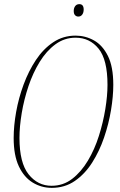

<svg xmlns="http://www.w3.org/2000/svg" viewBox="-20 -896 577 927"><path d="M230 11Q180 11 138 -14.5Q96 -40 71 -93Q46 -146 46 -230Q46 -289 58 -356Q70 -423 94 -488Q118 -553 153.5 -606.5Q189 -660 237 -692Q285 -724 345 -724Q392 -724 433.5 -701Q475 -678 501 -626Q527 -574 527 -486Q527 -431 516 -364.5Q505 -298 482.5 -232Q460 -166 425 -111Q390 -56 341.5 -22.5Q293 11 230 11ZM229 1Q285 1 328.5 -32.5Q372 -66 404.5 -120.5Q437 -175 457.5 -240Q478 -305 488.5 -369.5Q499 -434 499 -486Q499 -608 456 -661Q413 -714 345 -714Q291 -714 247.5 -682Q204 -650 171.5 -597Q139 -544 117.5 -480Q96 -416 85 -350.5Q74 -285 74 -230Q74 -110 118 -54.5Q162 1 229 1ZM358 -816Q349 -816 342.5 -822.5Q336 -829 336 -843Q336 -857 343 -866.5Q350 -876 363 -876Q384 -876 384 -850Q384 -835 377 -825.5Q370 -816 358 -816Z"/></svg>

Font: Noto Serif Display ExtraCondensed Thin
Style: Italic
Weight: 100
Width: 2
Italic angle: -12°
Designer: Monotype Design Team
Foundry: Monotype Imaging Inc.
Version: Version 2.009